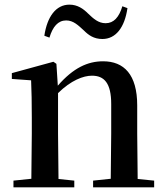

<svg xmlns="http://www.w3.org/2000/svg" viewBox="-20 -807 714 827"><path d="M171 -653 193 -645C207 -692 230 -719 265 -719C296 -719 317 -698 341 -676C361 -656 384 -639 421 -639C479 -639 517 -689 529 -772L507 -780C493 -733 470 -707 435 -707C404 -707 383 -726 359 -749C339 -769 314 -787 279 -787C221 -787 183 -735 171 -653ZM456 0H644V-29L573 -36L571 -232V-353C571 -486 514 -543 424 -543C358 -543 296 -515 229 -438L223 -532L210 -541L31 -492V-467L114 -461C116 -412 117 -368 117 -301V-232L115 -37L38 -29V0H300V-29L232 -36L230 -232V-406C286 -461 339 -481 376 -481C429 -481 459 -449 459 -359V-232L457 -37L381 -29V0Z"/></svg>

Font: Noto Serif CJK JP SemiBold
Style: Regular
Weight: 600
Designer: Ryoko NISHIZUKA 西塚涼子 (kana & ideographs); Frank Grießhammer (Latin, Greek & Cyrillic); Wenlong ZHANG 张文龙 (bopomofo); San
Foundry: Adobe
Version: Version 2.001;hotconv 1.1.0;makeotfexe 2.6.0